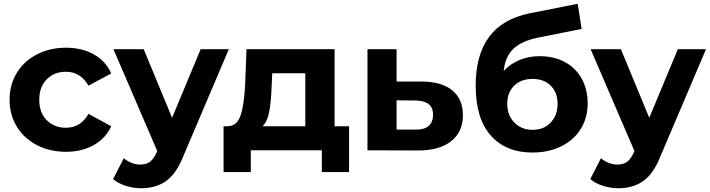

<svg xmlns="http://www.w3.org/2000/svg" viewBox="-20 -800 3778 1022"><path d="M31 -269Q31 -349 69.5 -412Q108 -475 176.5 -510.5Q245 -546 331 -546Q416 -546 479.5 -510.5Q543 -475 572 -409L451 -344Q409 -418 330 -418Q269 -418 229 -378Q189 -338 189 -269Q189 -200 229 -160Q269 -120 330 -120Q410 -120 451 -194L572 -128Q543 -64 479.5 -28Q416 8 331 8Q245 8 176.5 -27.5Q108 -63 69.5 -126Q31 -189 31 -269Z M1198 -538 955 33Q918 126 863.5 164Q809 202 732 202Q690 202 649 189Q608 176 582 153L639 42Q657 58 680.5 67Q704 76 727 76Q759 76 779 60.5Q799 45 815 9L817 4L584 -538H745L896 -173L1048 -538Z M1838 -128V116H1693V0H1315V116H1170V-128H1192Q1242 -129 1261 -187Q1280 -245 1285 -352L1292 -538H1761V-128ZM1378 -128H1605V-410H1429L1426 -341Q1423 -259 1413.5 -207Q1404 -155 1378 -128Z M2444 -187Q2444 -98 2381.5 -48.5Q2319 1 2206 1L1936 0V-538H2091V-366H2227Q2332 -365 2388 -318.5Q2444 -272 2444 -187ZM2285 -189Q2285 -228 2261.5 -246Q2238 -264 2192 -265L2091 -266V-110H2192Q2237 -109 2261 -129Q2285 -149 2285 -189Z M3108 -249Q3108 -172 3070.5 -112.5Q3033 -53 2966 -20.5Q2899 12 2814 12Q2673 12 2592.5 -78.5Q2512 -169 2512 -344Q2512 -506 2582.5 -602.5Q2653 -699 2799 -729L3055 -780L3076 -646L2850 -601Q2758 -583 2713.5 -541Q2669 -499 2661 -422Q2696 -460 2745 -480.5Q2794 -501 2852 -501Q2929 -501 2987 -469.5Q3045 -438 3076.5 -381Q3108 -324 3108 -249ZM2948 -247Q2948 -308 2911.5 -344Q2875 -380 2815 -380Q2754 -380 2717 -344Q2680 -308 2680 -247Q2680 -186 2718 -147.5Q2756 -109 2815 -109Q2875 -109 2911.5 -148Q2948 -187 2948 -247Z M3738 -538 3495 33Q3458 126 3403.5 164Q3349 202 3272 202Q3230 202 3189 189Q3148 176 3122 153L3179 42Q3197 58 3220.5 67Q3244 76 3267 76Q3299 76 3319 60.5Q3339 45 3355 9L3357 4L3124 -538H3285L3436 -173L3588 -538Z"/></svg>

Font: APTA Sans Regular
Style: Bold Italic
Weight: 700
Version: Version 7.200